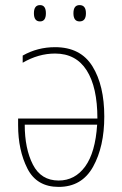

<svg xmlns="http://www.w3.org/2000/svg" viewBox="-20 -723 479 753"><path d="M292 -639Q317 -639 317 -671Q317 -703 292 -703Q268 -703 268 -671Q268 -639 292 -639ZM137 -639Q160 -639 160 -671Q160 -703 137 -703Q113 -703 113 -671Q113 -639 137 -639ZM69 -505V-477Q131 -513 196 -513Q278 -513 320 -447Q362 -381 362 -258H51V-232Q51 -134 87.5 -62Q124 10 210 10Q301 10 345 -69Q389 -148 389 -266Q389 -388 342.5 -463Q296 -538 196 -538Q127 -538 69 -505ZM210 -15Q141 -15 109 -77.5Q77 -140 77 -234H361Q354 -125 314 -70Q274 -15 210 -15Z"/></svg>

Font: Noto Sans Display SemiCondensed Thin
Style: Regular
Weight: 250
Width: 4
Designer: Monotype Design team
Foundry: Monotype Imaging Inc.
Version: 1.000